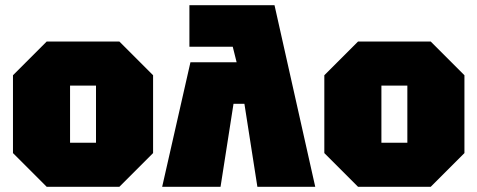

<svg xmlns="http://www.w3.org/2000/svg" viewBox="-20 -720 1840 740"><path d="M30 -130V-430L160 -560H440L570 -430V-130L440 0H160ZM250 -170H350V-390H250Z M710 -700H1038L1195 0H972L922 -320H880L830 0H605L714 -480H892L877 -540H710Z M1230 -130V-430L1360 -560H1640L1770 -430V-130L1640 0H1360ZM1450 -170H1550V-390H1450Z"/></svg>

Font: Tektur Black
Style: Regular
Weight: 900
Designer: Adam Jagosz
Foundry: Adam Jagosz
Version: Version 1.005;gftools[0.9.30]